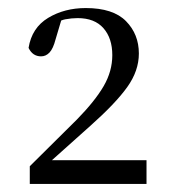

<svg xmlns="http://www.w3.org/2000/svg" viewBox="-20 -920 425 477"><path d="M54 -463V-507L171 -623Q216 -669 237.5 -706Q259 -743 259 -783Q259 -825 237 -850Q215 -875 173 -875Q158 -875 142 -872Q137 -871 132 -869L118 -822Q112 -799 103 -789.5Q94 -780 82 -780Q61 -780 51 -801Q59 -851 99.5 -875.5Q140 -900 193 -900Q261 -900 293 -867.5Q325 -835 325 -787Q325 -744 296 -703.5Q267 -663 204 -607L109 -522H344V-463Z"/></svg>

Font: Early Summer Mincho
Style: Regular
Weight: 400
Designer: GuiWonder
Version: Version 1.002